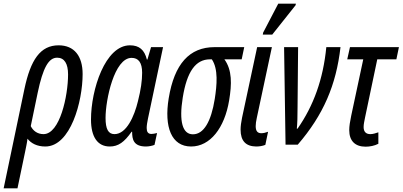

<svg xmlns="http://www.w3.org/2000/svg" viewBox="-69 -795 2212 1055"><path d="M65 -305 -49 240H27L69 39C74 13 80 -12 82 -33C102 -7 135 10 180 10C319 10 385 -238 385 -388C385 -487 339 -546 253 -546C153 -546 99 -467 65 -305ZM170 -58C137 -58 113 -76 100 -102L138 -285C167 -423 198 -478 245 -478C285 -478 305 -445 305 -386C305 -268 260 -58 170 -58Z M534 10C581 10 614 -14 654 -71H657C657 -30 664 10 733 10C748 10 769 6 780 1L794 -64C782 -61 771 -59 763 -59C744 -59 737 -71 737 -92C737 -106 740 -123 744 -143L827 -536H761L741 -468H738C725 -521 696 -546 645 -546C509 -546 431 -303 431 -138C431 -43 467 10 534 10ZM560 -58C526 -58 511 -86 511 -147C511 -247 559 -477 654 -477C692 -477 712 -451 712 -395C712 -352 705 -302 689 -239C669 -156 626 -58 560 -58Z M981 10C1086 10 1165 -92 1190 -243C1205 -333 1207 -410 1164 -469H1259L1273 -536H1110C972 -536 889 -444 858 -255C832 -97 873 10 981 10ZM991 -57C934 -57 914 -127 935 -258C958 -402 1006 -469 1085 -469H1095C1131 -416 1123 -328 1111 -251C1091 -126 1050 -57 991 -57Z M1375 -605H1427L1555 -766L1557 -775H1460L1377 -616ZM1338 10C1357 10 1374 7 1389 1L1404 -71C1391 -66 1378 -63 1367 -63C1346 -63 1336 -75 1336 -102C1336 -114 1338 -129 1342 -147L1425 -536H1344L1261 -148C1256 -123 1253 -102 1253 -83C1253 -20 1282 9 1338 10Z M1500 0H1567C1709 -165 1778 -328 1802 -536H1724C1707 -360 1654 -214 1566 -88H1562C1565 -117 1566 -157 1566 -207L1569 -536H1492Z M1940 11C1963 11 1989 6 2010 -5V-68C1996 -63 1980 -58 1966 -58C1942 -58 1929 -71 1929 -97C1929 -113 1933 -129 1937 -150L2004 -469H2109L2123 -536H1854L1839 -469H1927L1861 -160C1854 -127 1850 -101 1850 -80C1850 -20 1883 11 1940 11Z"/></svg>

Font: Noto Sans ExtraCondensed
Style: Italic
Weight: 400
Width: 2
Italic angle: -12°
Designer: Monotype Design Team
Foundry: Monotype Imaging Inc.
Version: Version 2.013